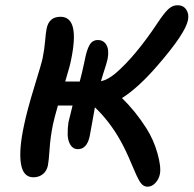

<svg xmlns="http://www.w3.org/2000/svg" viewBox="-20 -722 736 730"><path d="M106.9 -47.9Q67.9 -47.9 59.6 -99.6Q51.3 -151.4 70.8 -243.2Q82.5 -300.8 110.6 -392.1Q138.7 -483.4 142.1 -501Q148.9 -534.2 151.6 -566.9Q154.3 -599.6 157.2 -612.8Q166 -658.2 210 -658.2Q284.7 -658.2 250 -493.2Q247.6 -477.5 228 -412.1H283.2Q291.5 -441.9 301.8 -491.2Q309.1 -530.8 320.1 -550.3Q331.1 -569.8 352.1 -569.8Q374 -569.8 384.8 -550.8Q395.5 -531.7 389.2 -498Q387.2 -488.8 383.1 -475.3Q378.9 -461.9 373 -443.6Q367.2 -425.3 363.8 -413.1Q389.6 -418.5 418.9 -442.9Q494.6 -507.8 579.1 -634.8Q602.5 -670.4 618.9 -686.3Q635.3 -702.1 654.8 -702.1Q676.8 -702.1 688 -685.8Q699.2 -669.4 694.8 -646Q685.1 -595.2 579.1 -473.1Q506.3 -388.7 443.8 -349.1Q495.1 -299.3 536.1 -234.9Q564 -191.4 578.6 -139.4Q593.3 -87.4 587.9 -60.1Q584 -40.5 570.8 -26.4Q557.6 -12.2 541 -12.2Q523.4 -12.2 511.7 -31.2Q500 -50.3 479.5 -100.1Q459 -149.9 437 -189Q397 -260.3 340.8 -314Q338.9 -302.2 331.1 -259.3Q323.2 -216.3 320.8 -203.1Q310.1 -154.8 275.9 -154.8Q257.8 -154.8 247.8 -171.1Q237.8 -187.5 237.3 -210.2Q236.8 -232.9 240.2 -256.8Q251.5 -304.7 255.9 -320.8H200.2Q185.5 -269.5 181.2 -248Q171.4 -199.7 168.5 -154.5Q165.5 -109.4 162.1 -92.8Q157.7 -71.8 142.8 -59.8Q127.9 -47.9 106.9 -47.9Z"/></svg>

Font: Shantell Sans Irregular Bouncy
Style: Italic
Weight: 500
Italic angle: -11.31°
Designer: Stephen Nixon, Anya Danilova, Shantell Martin
Foundry: Arrow Type
Version: Version 1.006;[9816181b4]